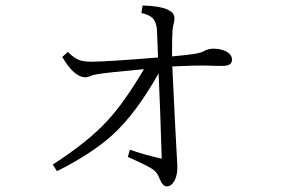

<svg xmlns="http://www.w3.org/2000/svg" viewBox="-20 -641 1040 691"><path d="M185.1 -24.9 169.9 -48.8Q295.9 -129.9 364.7 -204.6Q428.2 -272.9 498 -392.1Q364.3 -379.9 330.1 -374Q312.5 -371.1 301.8 -365.7Q294.4 -362.8 288.1 -362.8Q246.6 -362.8 204.1 -436L224.1 -454.1Q246.6 -432.1 264.2 -425.3Q280.8 -418.9 308.1 -418.9Q362.3 -418.9 548.8 -434.1L544.9 -534.2Q542.5 -563 528.3 -576.7Q515.6 -588.4 488.8 -594.2L493.2 -621.1Q607.9 -618.2 607.9 -575.2Q607.9 -565.4 605 -555.2Q602.5 -545.9 601.1 -534.2Q599.1 -512.2 599.1 -438Q657.2 -442.9 689 -448.7Q705.6 -452.1 713.9 -457Q729.5 -465.8 748 -465.8Q775.4 -465.8 794.4 -455.6Q814.9 -444.8 814.9 -425.8Q814.9 -403.8 781.7 -403.8Q752 -403.8 729 -404.8Q685.5 -406.2 600.1 -401.9Q610.8 -173.3 617.2 -63Q618.2 -53.2 618.2 -36.1Q618.2 -11.7 608.9 7.8Q597.2 29.8 580.1 29.8Q565.9 29.8 554.2 2Q545.9 -22.5 525.9 -34.2Q503.4 -48.3 439.9 -76.2L447.8 -102.1Q496.1 -85 562 -69.8Q556.2 -264.2 550.8 -377Q469.7 -232.9 385.7 -156.2Q311.5 -88.4 185.1 -24.9Z"/></svg>

Font: I.MingCP
Style: Regular
Weight: 400
Designer: I.Font Project
Version: Version 8.000; Sep 06, 2022